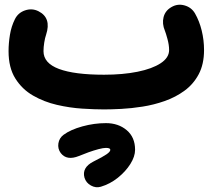

<svg xmlns="http://www.w3.org/2000/svg" viewBox="-20 -401 910 821"><path d="M16.6 -182.1Q16.6 -216.3 22.5 -252.2Q28.3 -288.1 43.9 -319.3Q57.6 -346.7 87.4 -356.7Q117.2 -366.7 144.5 -353Q200.7 -324.7 177.2 -252.9Q172.4 -239.3 169.2 -219.2Q166 -199.2 166 -182.1Q166 -130.9 232.2 -106.2Q298.3 -81.5 424.8 -81.5Q505.4 -81.5 568.1 -94.2Q630.9 -106.9 667 -130.6Q703.1 -154.3 703.1 -187Q703.1 -209 696 -234.6Q689 -260.3 685.1 -269.5Q672.4 -299.8 679.4 -327.6Q686.5 -355.5 712.9 -370.6Q739.3 -386.2 769 -377.9Q798.8 -369.6 814 -343.3Q832.5 -311 842.5 -270.3Q852.5 -229.5 852.5 -187Q852.5 -126.5 829.8 -83.7Q807.1 -41 769 -13.2Q731 14.6 684.3 31Q637.7 47.4 589.6 54.9Q541.5 62.5 498.3 64.7Q455.1 66.9 424.8 66.9Q384.8 66.9 331.5 63.5Q278.3 60.1 223.4 47.4Q168.5 34.7 121.6 7.8Q74.7 -19 45.7 -65.2Q16.6 -111.3 16.6 -182.1ZM341.3 358.9Q329.1 315.4 379.9 289.6Q420.4 269.5 436 258.5Q451.7 247.6 451.7 239.7Q451.7 231.4 433.1 231.4Q421.4 231.4 401.1 236.8Q380.9 242.2 358.4 250.2Q335.9 258.3 317.4 266.1Q265.6 287.1 239.7 253.4Q226.1 234.9 229.7 211.9Q233.4 189 252 175.3Q281.7 153.3 332.3 139.4Q382.8 125.5 433.1 125.5Q486.3 125.5 522 155.8Q557.6 186 557.6 239.3Q557.6 239.3 557.6 239.7Q557.6 268.1 537.4 300.3Q517.1 332.5 483.9 359.1Q450.7 385.7 411.1 397.5Q389.6 403.8 368.9 392.3Q348.1 380.9 341.3 358.9Z"/></svg>

Font: Mikhak-FD ExtraBold
Style: Regular
Weight: 800
Designer: Amin Abedi
Version: Version 3.2